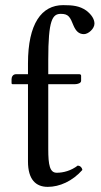

<svg xmlns="http://www.w3.org/2000/svg" viewBox="-20 -718 395 748"><path d="M89 -471V-429H43C29 -429 25 -417 25 -409V-396C25 -391 26 -390 30 -390H89V-89C89 -18 120 10 166 10C212 10 262 -12 301 -56C299 -66 293 -72 283 -73C257 -53 227 -45 201 -45C174 -45 168 -75 168 -137V-390H272C282 -390 296 -394 296 -403V-423C296 -427 293 -429 288 -429H168V-486C168 -640 184 -664 217 -664C247 -664 253 -652 267 -617C275 -599 286 -585 307 -585C324 -585 348 -606 348 -626C348 -643 337 -661 316 -677C290 -695 264 -698 226 -698C142 -698 89 -626 89 -471Z"/></svg>

Font: Libertinus Math
Style: Regular
Weight: 400
Designer: Philipp H. Poll, Khaled Hosny
Foundry: Caleb Maclennan
Version: Version 7.050;RELEASE